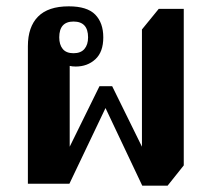

<svg xmlns="http://www.w3.org/2000/svg" viewBox="-20 -580 670 606"><path d="M429 6 313 -239 199 0H68V-434Q68 -495 100 -527.5Q132 -560 197 -560Q255 -560 280.5 -534Q306 -508 306 -462Q306 -416 281 -393Q256 -370 219 -370Q208 -370 200 -372V-117L294 -308H334L428 -117V-487L481 -552H560V-58L509 6ZM212 -412Q235 -412 246.5 -425.5Q258 -439 258 -462Q258 -512 212 -512Q167 -512 167 -462Q167 -439 178 -425.5Q189 -412 212 -412Z"/></svg>

Font: Noto Serif Thai SemiCondensed
Style: Bold
Weight: 700
Width: 4
Designer: Monotype Design Team
Foundry: Monotype Imaging Inc.
Version: Version 2.002; ttfautohint (v1.8.4.7-5d5b)